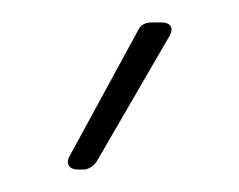

<svg xmlns="http://www.w3.org/2000/svg" viewBox="-20 -720 213 171"><path d="M49 -569H54C59 -569 63 -572 66 -576L131 -688C135 -695 132 -700 124 -700H115C110 -700 105 -698 103 -693L42 -581C38 -574 42 -569 49 -569Z"/></svg>

Font: Barlow Thin
Style: Regular
Weight: 250
Designer: Jeremy Tribby
Foundry: Tribby Type
Version: Version 1.422;hotconv 1.0.109;makeotfexe 2.5.65596